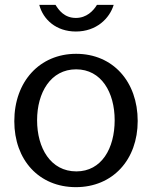

<svg xmlns="http://www.w3.org/2000/svg" viewBox="-20 -762 627 792"><path d="M449 -742H380C365 -717 337 -688 293 -688C245 -688 222 -721 209 -742H142C158 -681 212 -632 293 -632C378 -632 432 -686 449 -742ZM293 10C445 10 548 -103 548 -263C548 -425 446 -540 294 -540C144 -540 39 -426 39 -262C39 -102 141 10 293 10ZM295 -55C189 -55 133 -151 133 -266C133 -380 189 -476 294 -476C398 -476 453 -381 453 -266C453 -150 399 -55 295 -55Z"/></svg>

Font: 18Franklin
Style: Regular
Weight: 400
Designer: Pablo Impallari, Rodrigo Fuenzalida (Modified by Dan O. Williams)
Version: Version 0.025;PS 000.025;hotconv 1.0.88;makeotf.lib2.5.64775